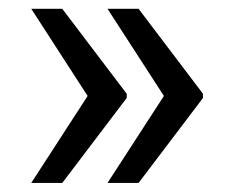

<svg xmlns="http://www.w3.org/2000/svg" viewBox="-20 -483 509 429"><path d="M119.1 -463.4 263.2 -273.4V-264.2L119.1 -74.2H49.8L175.8 -268.6L49.8 -463.4ZM289.6 -463.4 433.6 -273.4V-264.2L289.6 -74.2H220.2L346.2 -268.6L220.2 -463.4Z"/></svg>

Font: SteelSelectRoboto
Style: Roboto-Regular
Weight: 400
Designer: Google
Version: Version 2.137; 2017